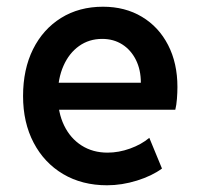

<svg xmlns="http://www.w3.org/2000/svg" viewBox="-20 -549 602 577"><path d="M301.8 7.8Q226.6 7.8 169.7 -25.9Q112.8 -59.6 81.1 -120.1Q49.3 -180.7 49.3 -260.3Q49.3 -340.8 79.3 -401.1Q109.4 -461.4 163.6 -495.1Q217.8 -528.8 289.6 -528.8Q356 -528.8 406.5 -498.5Q457 -468.3 485.1 -413.8Q513.2 -359.4 513.2 -287.6Q513.2 -270.5 511.7 -251.7Q510.3 -232.9 506.8 -219.2H139.6V-300.3H403.3Q403.3 -339.4 388.4 -369.1Q373.5 -398.9 347.4 -415.5Q321.3 -432.1 287.1 -432.1Q247.6 -432.1 217.5 -410.6Q187.5 -389.2 170.7 -351.1Q153.8 -313 153.8 -262.7Q153.8 -210.9 172.6 -172.1Q191.4 -133.3 225.1 -111.8Q258.8 -90.3 303.2 -90.3Q336.9 -90.3 370.8 -102.5Q404.8 -114.7 428.7 -134.8L466.8 -42.5Q437 -20.5 391.6 -6.3Q346.2 7.8 301.8 7.8Z"/></svg>

Font: Reddit Mono SemiBold
Style: Regular
Weight: 600
Monospace: yes
Designer: Stephen Hutchings
Foundry: Reddit
Version: Version 1.014